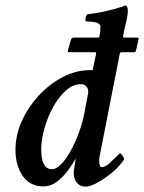

<svg xmlns="http://www.w3.org/2000/svg" viewBox="-20 -694 540 721"><path d="M442.4 -558.6Q441.4 -552.7 446.3 -552.7H496.1Q502 -552.7 500 -544.9Q496.1 -529.3 494.1 -519Q492.2 -508.8 490.2 -503.9Q489.3 -498 484.4 -498H435.5Q431.6 -498 429.7 -492.2L355.5 -114.3Q354.5 -110.4 353.5 -104.5Q352.5 -98.6 352.5 -90.8Q352.5 -66.4 362.3 -66.4Q376 -66.4 395.5 -85Q415 -103.5 430.7 -119.1Q432.6 -119.1 439.5 -109.9Q446.3 -100.6 446.3 -96.7Q440.4 -85 423.8 -67.4Q407.2 -49.8 384.8 -33.2Q362.3 -16.6 339.8 -4.9Q317.4 6.8 299.8 6.8Q281.2 6.8 269 -7.3Q256.8 -21.5 256.8 -44.9Q256.8 -53.7 260.3 -71.8Q263.7 -89.8 264.6 -98.6Q252.9 -78.1 234.9 -53.7Q216.8 -29.3 193.8 -11.7Q170.9 5.9 142.6 5.9Q92.8 5.9 65.4 -33.2Q38.1 -72.3 38.1 -131.8Q38.1 -185.5 61.5 -238.3Q85 -291 125 -334.5Q165 -377.9 215.3 -404.3Q265.6 -430.7 319.3 -430.7H327.1L328.1 -431.6L340.8 -491.2Q341.8 -498 337.9 -498H238.3L235.4 -499Q233.4 -501 235.4 -505.9Q240.2 -523.4 243.2 -534.2Q246.1 -544.9 248 -548.8L253.9 -552.7H347.7Q352.5 -552.7 353.5 -558.6Q355.5 -568.4 356.4 -579.1Q357.4 -589.8 357.4 -593.8Q357.4 -613.3 303.7 -613.3Q300.8 -613.3 300.8 -620.1Q300.8 -632.8 308.6 -640.6Q329.1 -642.6 356.9 -647.9Q384.8 -653.3 411.1 -660.6Q437.5 -668 452.1 -673.8Q460 -668.9 460 -654.3Q460 -635.7 452.6 -606.9Q445.3 -578.1 442.4 -558.6ZM134.8 -133.8Q134.8 -58.6 174.8 -58.6Q191.4 -58.6 210 -77.6Q228.5 -96.7 245.6 -127.9Q262.7 -159.2 276.9 -197.8Q291 -236.3 297.9 -275.4L310.5 -341.8Q313.5 -357.4 305.7 -367.7Q297.9 -377.9 284.2 -377.9Q252.9 -377.9 225.6 -352.5Q198.2 -327.1 177.7 -288.6Q157.2 -250 146 -208.5Q134.8 -167 134.8 -133.8Z"/></svg>

Font: Crimson Text SemiBold
Style: Italic
Weight: 600
Italic angle: -11°
Designer: Sebastian Kosch
Foundry: Sebastian Kosch
Version: Version 1.100; ttfautohint (v1.8.4)